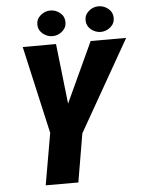

<svg xmlns="http://www.w3.org/2000/svg" viewBox="-59 -929 725 976"><g transform="rotate(-5 303.5 -441.5)"><path d="M249 -710.9 283.7 -403.8 425.8 -710.9H606.9L342.8 -247.1L300.8 0H134.3L180.2 -263.7L79.1 -710.4ZM163.1 -815.9Q162.1 -844.7 184.1 -863.8Q206.1 -882.8 233.4 -883.3Q260.7 -883.8 283.2 -866.2Q305.7 -848.6 306.6 -819.8Q307.6 -791 285.9 -772Q264.2 -752.9 236.3 -752.4Q209.5 -752 186.8 -769.8Q164.1 -787.6 163.1 -815.9ZM409.2 -815.9Q408.2 -844.7 429.9 -863.8Q451.7 -882.8 479 -883.3Q506.3 -883.8 529.1 -866.2Q551.8 -848.6 552.7 -819.8Q553.7 -791 532 -772Q510.3 -752.9 482.4 -752.4Q455.6 -752 432.9 -769.8Q410.2 -787.6 409.2 -815.9Z"/></g></svg>

Font: Roboto Condensed Black
Style: Italic
Weight: 900
Italic angle: -12°
Designer: Christian Robertson
Foundry: Google
Version: Version 3.008; 2023